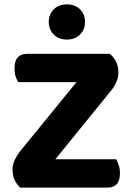

<svg xmlns="http://www.w3.org/2000/svg" viewBox="-20 -854 599 874"><path d="M328 -480H63Q56 -491 51 -506.5Q46 -522 46 -542Q46 -577 61 -593Q76 -609 103 -609H480Q519 -576 519 -524Q519 -501 509 -479Q499 -457 482 -437L232 -129H509Q515 -118 520.5 -102Q526 -86 526 -66Q526 -31 511 -15.5Q496 0 470 0H72Q57 -13 47 -34Q37 -55 37 -83Q37 -106 48.5 -129Q60 -152 77 -172ZM367 -754Q367 -720 344.5 -697Q322 -674 285 -674Q247 -674 224.5 -697Q202 -720 202 -754Q202 -789 224.5 -811.5Q247 -834 285 -834Q322 -834 344.5 -811.5Q367 -789 367 -754Z"/></svg>

Font: Baloo Paaji 2
Style: Bold
Weight: 700
Designer: Shuchita Grover, Noopur Datye and Ek Type
Foundry: Ek Type
Version: Version 1.640;hotconv 1.0.111;makeotfexe 2.5.65597; ttfautoh